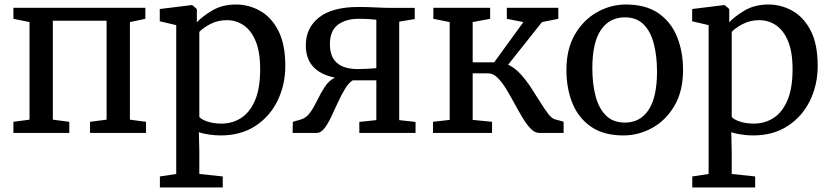

<svg xmlns="http://www.w3.org/2000/svg" viewBox="-20 -590 3682 852"><path d="M39.5 0V-49.5L111 -59V-492L39.5 -506.5V-555.5H625V-506.5L556.5 -492V-59L628 -49.5V0H379.5V-49.5L453 -59V-498H214.5V-59L287.5 -49.5V0Z M1246 -297.5Q1246 -213 1211.5 -142.8Q1177 -72.5 1112.8 -30.8Q1048.5 11 959 11Q935 11 907.2 7Q879.5 3 862.5 -3.5L864.5 80.5V182L968.5 193V242H689.5V193L762 182V-478.5L689 -495.5V-550L831 -567.5H833L853.5 -550V-491Q878.5 -518 922.8 -544Q967 -570 1027.5 -570Q1084 -570 1134 -542Q1184 -514 1215 -454Q1246 -394 1246 -297.5ZM987 -500.5Q945.5 -500.5 912.8 -483Q880 -465.5 864.5 -448.5V-71.5Q872 -60.5 899.5 -51Q927 -41.5 963 -41.5Q1010.5 -41.5 1049.5 -66.2Q1088.5 -91 1111.5 -144.2Q1134.5 -197.5 1134.5 -282.5Q1134.5 -359.5 1114.5 -407.5Q1094.5 -455.5 1061 -478Q1027.5 -500.5 987 -500.5Z M1278.5 0 1279.5 -49.5 1314.5 -59.5Q1339.5 -66.5 1356.5 -90.8Q1373.5 -115 1388.2 -145.8Q1403 -176.5 1421 -204.2Q1439 -232 1466 -245.5Q1337 -272 1337 -388.5Q1337 -466.5 1396 -512.8Q1455 -559 1570 -559Q1612 -559 1650 -557Q1688 -555 1714.5 -555H1820.5V-505.5L1751.5 -494V-57L1824 -49V0H1574.5V-49L1650 -57V-233.5H1545Q1526 -221 1509.8 -193.8Q1493.5 -166.5 1478.5 -133.5Q1463.5 -100.5 1449 -70Q1434.5 -39.5 1419 -19.8Q1403.5 0 1385 0ZM1568 -283.5Q1585 -283.5 1610.8 -284.8Q1636.5 -286 1650 -287.5V-502.5Q1636.5 -504 1616.8 -505.2Q1597 -506.5 1571 -506.5Q1514.5 -506.5 1479.2 -480Q1444 -453.5 1444 -393.5Q1444 -283.5 1568 -283.5Z M1901.5 0V-49.5L1975.5 -58V-492L1903 -506.5V-555.5H2155V-506.5L2077.5 -492V-313.5H2173L2302.5 -492L2229 -506.5V-555.5H2457.5V-506.5L2385 -492L2235 -303Q2264 -289.5 2289 -262.2Q2314 -235 2335.8 -202Q2357.5 -169 2376.5 -138.2Q2395.5 -107.5 2411.8 -86Q2428 -64.5 2442.5 -60.5L2481 -50V0H2373Q2353.5 0 2335 -19Q2316.5 -38 2298.5 -68.2Q2280.5 -98.5 2262.2 -132.2Q2244 -166 2225.5 -196.2Q2207 -226.5 2187.5 -245.5Q2168 -264.5 2147 -264.5H2077.5V-58L2163.5 -49.5V0Z M2493.5 -279.5Q2493.5 -373 2531.5 -437.8Q2569.5 -502.5 2630 -536.2Q2690.5 -570 2757.5 -570Q2845.5 -570 2901.5 -531.5Q2957.5 -493 2984.2 -427.2Q3011 -361.5 3011 -279.5Q3011 -185.5 2973 -120.8Q2935 -56 2874.5 -22.5Q2814 11 2746.5 11Q2659 11 2603 -27.5Q2547 -66 2520.2 -131.8Q2493.5 -197.5 2493.5 -279.5ZM2753 -46Q2820.5 -46 2858 -102.2Q2895.5 -158.5 2895.5 -272Q2895.5 -340.5 2881.5 -395.2Q2867.5 -450 2836.2 -481.5Q2805 -513 2753 -513Q2684.5 -513 2646.5 -457Q2608.5 -401 2608.5 -287Q2608.5 -217.5 2623 -163Q2637.5 -108.5 2669.2 -77.2Q2701 -46 2753 -46Z M3608.5 -297.5Q3608.5 -213 3574 -142.8Q3539.5 -72.5 3475.2 -30.8Q3411 11 3321.5 11Q3297.5 11 3269.8 7Q3242 3 3225 -3.5L3227 80.5V182L3331 193V242H3052V193L3124.5 182V-478.5L3051.5 -495.5V-550L3193.5 -567.5H3195.5L3216 -550V-491Q3241 -518 3285.2 -544Q3329.5 -570 3390 -570Q3446.5 -570 3496.5 -542Q3546.5 -514 3577.5 -454Q3608.5 -394 3608.5 -297.5ZM3349.5 -500.5Q3308 -500.5 3275.2 -483Q3242.5 -465.5 3227 -448.5V-71.5Q3234.5 -60.5 3262 -51Q3289.5 -41.5 3325.5 -41.5Q3373 -41.5 3412 -66.2Q3451 -91 3474 -144.2Q3497 -197.5 3497 -282.5Q3497 -359.5 3477 -407.5Q3457 -455.5 3423.5 -478Q3390 -500.5 3349.5 -500.5Z"/></svg>

Font: Merriweather
Style: Regular
Weight: 400
Designer: Eben Sorkin
Foundry: Eben Sorkin
Version: Version 2.100; ttfautohint (v1.7.19-72a1) -l 8 -r 50 -G 200 